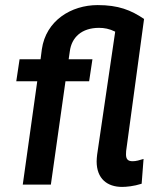

<svg xmlns="http://www.w3.org/2000/svg" viewBox="-20 -726 638 755"><path d="M460 9C476.5 9 506 6.5 537 -3.5L544.5 -101C528.5 -96 515 -92 501.5 -92C483 -92 475.5 -100 475.5 -119C475.5 -122.5 475.5 -127 476 -132L546.5 -651.5C494.5 -686.5 445.5 -706 364 -706C260 -706 160.5 -645 144.5 -532L139.5 -493H57L44 -406.5H126.5L69.5 0H180L237.5 -406.5H330.5L343.5 -493H250L254.5 -524C261.5 -579 301 -616.5 369.5 -616.5C389.5 -616.5 410 -613 433 -601.5L362 -118C361 -109 360 -99.5 360 -91.5C360 -23 402 9 460 9Z"/></svg>

Font: HK Grotesk SemiBold
Style: Italic
Weight: 600
Italic angle: -16°
Designer: Alfredo Marco Pradil
Foundry: Hanken Design Co.
Version: Version 3.001;FEAKit 1.0